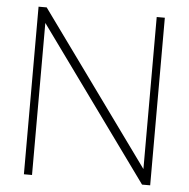

<svg xmlns="http://www.w3.org/2000/svg" viewBox="-52 -773 810 824"><g transform="rotate(5 353.0 -361.0)"><path d="M625 0H590L116 -655V0H81V-722H116L590 -67V-722H625Z"/></g></svg>

Font: SUIT Variable
Style: Regular
Weight: 400
Designer: Sunn Youn; Korean Glyphs from Source Han Sans (Sandoll Communications; Soo-young Jang, Joo-yeon Kang)
Foundry: Sunn
Version: Version 1.150;FEAKit 1.0